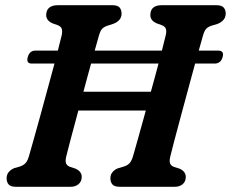

<svg xmlns="http://www.w3.org/2000/svg" viewBox="-20 -720 890 740"><path d="M235 -116Q231 -98 235 -89.5Q239 -81 249.5 -77L271 -70Q295 -59 295 -38.5Q295 -21 283 -10.5Q271 0 251 0H42.5Q21 0 13.2 -9.2Q5.5 -18.5 5.5 -33Q5.5 -47.5 14 -57.2Q22.5 -67 35 -72L56 -78Q70 -82.5 78.2 -91.2Q86.5 -100 92 -119.5Q98 -141 109.5 -181.2Q121 -221.5 134.8 -272Q148.5 -322.5 163 -375.5Q177.5 -428.5 190 -475H102.5Q80 -475 87 -500Q94 -525 116.5 -525H203Q213 -563.5 218 -585Q221 -600 218 -609Q215 -618 202.5 -623L182.5 -630Q158 -641 158 -662Q158.5 -700 204 -700H412Q433.5 -700 441 -691Q448.5 -682 448.5 -667.5Q448.5 -653 439.8 -643.2Q431 -633.5 417.5 -628.5L394.5 -621Q380.5 -616.5 373.5 -608.8Q366.5 -601 361.5 -583.5Q355 -562 345 -525H604Q614 -563.5 619 -585Q622.5 -600 619.2 -609Q616 -618 603.5 -623L584 -630Q559 -641 559.5 -662Q559.5 -700 604 -700H813Q834.5 -700 842.2 -690.8Q850 -681.5 850 -667.5Q849.5 -652.5 841 -643Q832.5 -633.5 818.5 -628L795.5 -621Q781.5 -616.5 774.5 -608.8Q767.5 -601 762.5 -583.5Q756.5 -562 746 -525H820.5Q845 -525 838 -500Q831 -475 807 -475H732Q718.5 -425.5 703.2 -369Q688 -312.5 673.8 -260Q659.5 -207.5 649.5 -168.8Q639.5 -130 636 -115.5Q632 -98 636 -89.2Q640 -80.5 651 -76.5L672 -70Q696 -59 696 -38Q696 -20.5 684.2 -10.2Q672.5 0 652 0H443Q421 0 413.2 -9.2Q405.5 -18.5 405.5 -33Q405.5 -47 414 -57Q422.5 -67 435 -71.5L457 -78Q471.5 -82.5 479.5 -91.2Q487.5 -100 493 -119Q500 -143 513.2 -190.2Q526.5 -237.5 542 -294H282Q265 -231.5 252 -182Q239 -132.5 235 -116ZM301.5 -366.5H561.5Q569.5 -394.5 576.8 -422.2Q584 -450 591 -475H331Q324 -450 316.5 -422.2Q309 -394.5 301.5 -366.5Z"/></svg>

Font: Fraunces 72pt S100 SemiBold
Style: Italic
Weight: 600
Italic angle: -16°
Version: Version 1.000; ttfautohint (v1.8.3)